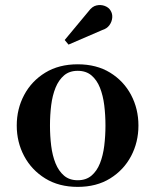

<svg xmlns="http://www.w3.org/2000/svg" viewBox="-20 -721 608 751"><path d="M284 10Q210.5 10 157 -23Q103.5 -56 74.5 -110.5Q45.5 -165 45.5 -230Q45.5 -295 74.5 -349.5Q103.5 -404 157 -436.8Q210.5 -469.5 284 -469.5Q357.5 -469.5 410.8 -436.8Q464 -404 492.8 -349.5Q521.5 -295 521.5 -230Q521.5 -165 492.8 -110.5Q464 -56 410.8 -23Q357.5 10 284 10ZM284 -16Q316.5 -16 337.8 -34Q359 -52 371 -82.2Q383 -112.5 387.8 -151Q392.5 -189.5 392.5 -230Q392.5 -271 387.8 -309.2Q383 -347.5 371 -377.8Q359 -408 337.8 -426Q316.5 -444 284 -444Q251.5 -444 230.5 -426Q209.5 -408 197.2 -377.8Q185 -347.5 180.2 -309.2Q175.5 -271 175.5 -230Q175.5 -189.5 180.2 -151Q185 -112.5 197.2 -82.2Q209.5 -52 230.5 -34Q251.5 -16 284 -16ZM248 -546.5 233 -564.5 327 -677.5Q340.5 -696 357.5 -699.8Q374.5 -703.5 389.8 -697.8Q405 -692 412 -680.5Q420.5 -667.5 419 -651.5Q417.5 -635.5 407.8 -622.2Q398 -609 380 -603.5Z"/></svg>

Font: Bodoni Moda 9pt SemiBold
Style: Regular
Weight: 600
Designer: Owen Earl
Foundry: indestructible type
Version: Version 2.005